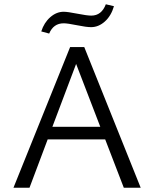

<svg xmlns="http://www.w3.org/2000/svg" viewBox="-20 -878 721 898"><path d="M278 -769Q230 -769 210 -721L173 -731Q186 -772 215 -797.5Q244 -823 278 -823Q296 -823 341.5 -814Q387 -805 407 -805Q455 -805 475 -858L513 -849Q500 -804 470.5 -777.5Q441 -751 406 -751Q384 -751 340 -760Q296 -769 278 -769ZM559 0 472 -226H203L118 0H43L308 -658H374L638 0ZM225 -285H449L336 -579Z"/></svg>

Font: EauTestInfant
Style: Regular
Weight: 400
Designer: Christian Thalmann (Catharsis Fonts)
Version: Version 0.001;PS 000.001;hotconv 1.0.88;makeotf.lib2.5.64775